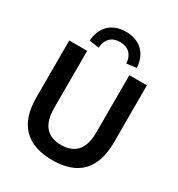

<svg xmlns="http://www.w3.org/2000/svg" viewBox="-220 -1095 1159 1249"><g transform="rotate(30 359.5 -471.0)"><path d="M360.4 10.7C551.8 10.7 650.9 -89.4 650.9 -289.6V-718.8H519V-290C519 -164.6 465.3 -103.5 360.4 -103.5C255.9 -103.5 202.1 -164.6 202.1 -290V-718.8H67.4V-289.6C67.4 -89.4 168.9 10.7 360.4 10.7ZM256.3 -774.4C261.2 -840.3 298.3 -876 359.9 -876C420.9 -876 459.5 -840.3 464.4 -774.4L537.6 -784.2C531.7 -890.1 463.4 -953.1 360.4 -953.1C257.3 -953.1 189 -890.1 183.1 -784.2Z"/></g></svg>

Font: Winston SemiBold
Style: Regular
Weight: 600
Designer: Vernon Adams, Kim Jin-seong, David Berlow, Cristiano Sobral
Foundry: The Winston Project Authors
Version: Version 3.004